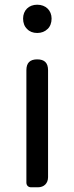

<svg xmlns="http://www.w3.org/2000/svg" viewBox="-20 -795 315 815"><path d="M184 -271V-497C184 -528 169 -543 138 -543C107 -543 92 -528 92 -497V-20C92 -8 100 0 112 0H138H141C167 0 184 -17 184 -43ZM95 -672C105 -661 120 -655 138 -655C156 -655 171 -661 182 -672C193 -682 199 -698 199 -716C199 -751 174 -775 138 -775C102 -775 78 -751 78 -716C78 -698 84 -682 95 -672Z"/></svg>

Font: GenSenRounded2 TW R
Style: Regular
Weight: 400
Version: Version 2.100;PS 2.1;hotconv 16.6.51;makeotf.lib2.5.65220 DE